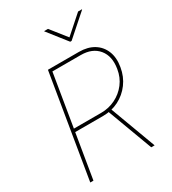

<svg xmlns="http://www.w3.org/2000/svg" viewBox="-223 -1060 1052 1176"><g transform="rotate(-30 303.5 -472.0)"><path d="M61.5 0 182.1 -727.5H401.4Q462.4 -727.5 504.9 -701.7Q547.4 -675.8 566.4 -628.9Q585.4 -582 574.7 -519.5Q564.5 -458 530 -411.6Q495.6 -365.2 444.6 -339.4Q393.6 -313.5 332.5 -313.5H125L128.9 -335.9H332.5Q386.7 -335.9 433.3 -358.9Q480 -381.8 511.7 -423.1Q543.5 -464.4 552.2 -519.5Q566.4 -603.5 524.7 -654.3Q482.9 -705.1 401.4 -705.1H200.7L84 0ZM492.7 0 369.6 -331.1H393.6L516.6 0ZM307.6 -944.3 395.5 -833.5 520.5 -944.3H547.9L547.4 -941.9L396 -808.1H386.2L280.8 -941.9V-944.3Z"/></g></svg>

Font: Inter 18pt Thin
Style: Italic
Weight: 250
Italic angle: -9.3988°
Version: Version 4.001;git-66647c0bb